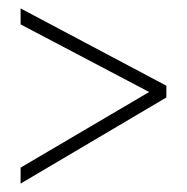

<svg xmlns="http://www.w3.org/2000/svg" viewBox="-20 -582 445 457"><path d="M29 -183V-145L376 -350V-378L29 -562V-524L335 -363Z"/></svg>

Font: Noto Sans Lao UI ExtCond ExtLt
Style: Regular
Weight: 200
Width: 2
Designer: Monotype Design Team
Foundry: Monotype Imaging Inc.
Version: Version 2.000